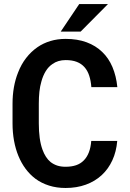

<svg xmlns="http://www.w3.org/2000/svg" viewBox="-20 -912 640 942"><path d="M555.2 -220.7H427.7Q425.3 -188.5 416 -164.6Q406.7 -140.6 391.1 -125Q375.5 -108.9 353 -101.3Q330.6 -93.8 301.8 -93.8Q278.8 -93.8 261 -99.6Q243.2 -105.5 228.5 -116.7Q215.3 -127.4 205.3 -143.1Q195.3 -158.7 188.5 -177.7Q179.2 -203.1 174.8 -235.4Q170.4 -267.6 170.4 -306.6V-404.3Q170.4 -434.6 173.3 -461.9Q176.3 -489.3 183.1 -512.2Q190.9 -541 204.6 -563.2Q218.3 -585.4 237.8 -598.1Q250.5 -607.4 266.8 -612.3Q283.2 -617.2 302.2 -617.2Q334 -617.2 356.7 -608.4Q379.4 -599.6 394.5 -582.5Q409.7 -565.4 417.7 -540.8Q425.8 -516.1 428.2 -484.4H555.7Q550.3 -539.1 531.7 -583Q513.2 -627 481.4 -657.2Q449.7 -688 404.8 -704.6Q359.9 -721.2 302.2 -721.2Q261.7 -721.2 227.1 -710.7Q192.4 -700.2 164.1 -680.7Q132.3 -658.7 108.2 -627.4Q84 -596.2 68.8 -556.6Q55.2 -522.9 48.3 -484.1Q41.5 -445.3 41.5 -403.3V-306.6Q41.5 -262.2 48.8 -221.7Q56.2 -181.2 70.3 -147Q84.5 -112.3 105.7 -83.7Q127 -55.2 154.3 -34.7Q183.6 -13.2 220.7 -1.5Q257.8 10.3 301.8 10.3Q356.4 10.3 401.4 -6.1Q446.3 -22.5 479 -52.7Q511.7 -83 531.2 -125.5Q550.8 -168 555.2 -220.7ZM368.7 -892.1 277.8 -756.8H375.5L509.8 -892.1Z"/></svg>

Font: Roboto Mono SemiBold
Style: Regular
Weight: 600
Monospace: yes
Designer: Google
Version: Version 3.000